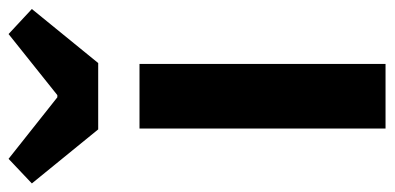

<svg xmlns="http://www.w3.org/2000/svg" viewBox="-296 -648 898 437"><g transform="rotate(-90 152.5 -429.0)"><path d="M79 0H226V-560H79ZM77 -654H228L351 -805L294 -858L155 -747H150L10 -858L-46 -805Z"/></g></svg>

Font: Noto Sans CJK TC
Style: Bold
Weight: 700
Designer: Ryoko NISHIZUKA 西塚涼子 (kana, bopomofo & ideographs); Paul D. Hunt (Latin, Greek & Cyrillic); Sandoll Communications 산돌커뮤니
Foundry: Adobe
Version: Version 2.004;hotconv 1.0.118;makeotfexe 2.5.65603